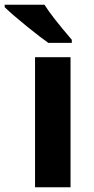

<svg xmlns="http://www.w3.org/2000/svg" viewBox="-69 -786 394 806"><path d="M227.1 0H78.1V-545.9H227.1ZM-49.3 -766.1H117.7Q148.4 -716.8 232.4 -619.1V-606H133.8Q103 -627.4 43.5 -675.5Q-16.1 -723.6 -49.3 -755.9Z"/></svg>

Font: NotoSans-Bold
Style: Bold
Weight: 700
Designer: Monotype Design team
Foundry: Monotype Imaging Inc.
Version: Version 1.04